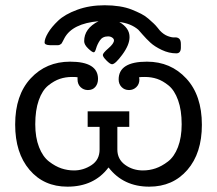

<svg xmlns="http://www.w3.org/2000/svg" viewBox="-20 -698 818 723"><path d="M37.1 -229Q37.1 -339.8 95.5 -402.8Q153.8 -465.8 244.1 -465.8Q349.1 -465.8 349.1 -400.9Q349.1 -382.8 339.1 -370.8Q329.1 -358.9 311 -358.9Q294.9 -358.9 283.4 -369.9Q272 -380.9 272 -398.9V-407.2Q265.1 -408.2 251 -408.2Q227.1 -408.2 205.6 -401.1Q184.1 -394 161.6 -376Q139.2 -357.9 126 -320.6Q112.8 -283.2 112.8 -230Q112.8 -180.2 127 -144Q141.1 -107.9 164.6 -89.8Q188 -71.8 210.9 -64Q233.9 -56.2 258.8 -56.2Q293.9 -56.2 324.5 -76.2Q355 -96.2 355 -134.8V-220.2H310.1V-278.8H466.8V-220.2H421.9V-134.8Q421.9 -98.6 450.9 -77.4Q480 -56.2 518.1 -56.2Q543 -56.2 565.9 -64Q588.9 -71.8 612.5 -89.8Q636.2 -107.9 650.1 -144Q664.1 -180.2 664.1 -230Q664.1 -283.2 650.6 -320.6Q637.2 -357.9 615 -376Q592.8 -394 571.3 -401.1Q549.8 -408.2 525.9 -408.2Q510.7 -408.2 503.9 -407.2Q503.9 -405.3 504.4 -402.6Q504.9 -399.9 504.9 -398.9Q504.9 -380.9 493.4 -369.9Q481.9 -358.9 465.8 -358.9Q448.7 -358.9 437.7 -370.4Q426.8 -381.8 426.8 -398.9Q426.8 -465.8 533.2 -465.8Q623 -465.8 681.6 -402.3Q740.2 -338.9 740.2 -228Q740.2 -121.1 685.5 -58.1Q630.9 4.9 542 4.9Q444.8 4.9 389.2 -66.9H388.2Q334 4.9 233.9 4.9Q145 4.9 91.1 -58.6Q37.1 -122.1 37.1 -229ZM147.9 -538.1Q147.9 -552.2 160.9 -574.2Q173.8 -596.2 199 -620.1Q224.1 -644 270.5 -661.1Q316.9 -678.2 374 -678.2Q403.8 -678.2 429.9 -674.1Q456.1 -669.9 476.1 -661.9Q496.1 -653.8 511.5 -646Q526.9 -638.2 539.3 -627.2Q551.8 -616.2 558.8 -609.6Q565.9 -603 573.5 -593.5Q581.1 -584 582 -583Q596.2 -567.9 612.1 -562Q627.9 -556.2 637.9 -557.1Q647.9 -558.1 654.5 -552.5Q661.1 -546.9 661.1 -532.2V-519Q661.1 -497.1 644 -497.1Q616.2 -497.1 589.1 -510Q562 -522.9 546.4 -537.4Q530.8 -551.8 516.4 -568.4Q502 -585 501 -585.9Q473.1 -609.9 429.2 -615.2Q468.3 -592.3 467.8 -558.1Q467.8 -529.3 440.9 -492.7Q414.1 -456.1 401.9 -456.1Q395 -456.1 381.1 -470Q367.2 -483.9 367.2 -491Q367.2 -498 388.2 -516.1Q409.2 -534.2 409.2 -545.9Q409.2 -551.8 402.6 -556.4Q396 -561 387.2 -561Q366.2 -561 356.2 -545.9Q346.2 -530.8 342 -515.9Q337.9 -501 333 -501Q327.1 -501 312 -515.4Q296.9 -529.8 296.9 -543Q296.9 -590.8 351.1 -618.2Q252.9 -609.4 223.1 -555.2Q220.2 -550.3 216.6 -542.7Q212.9 -535.2 211.9 -534.2Q210.9 -533.2 207 -530.5Q203.1 -527.8 198.5 -527.8Q193.8 -527.8 184.1 -527.8H168.9Q147.9 -528.3 147.9 -538.1Z"/></svg>

Font: CMU Concrete
Style: Roman
Weight: 500
Version: Version 0.7.0